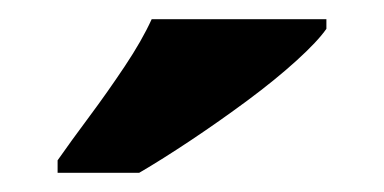

<svg xmlns="http://www.w3.org/2000/svg" viewBox="-20 -786 400 200"><path d="M40 -619Q54 -639 73 -664.5Q92 -690 110 -717Q128 -744 138 -766H320V-756Q311 -743 289 -723Q267 -703 238 -681.5Q209 -660 179 -640Q149 -620 125 -606H40Z"/></svg>

Font: Noto Serif Armenian SemiCondensed Black
Style: Regular
Weight: 900
Width: 4
Designer: Monotype Design Team
Foundry: Monotype Imaging Inc.
Version: Version 2.008; ttfautohint (v1.8.4.7-5d5b)